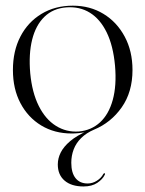

<svg xmlns="http://www.w3.org/2000/svg" viewBox="-20 -460 512 676"><path d="M236.5 -440Q297 -440 344.2 -411.2Q391.5 -382.5 419 -331.2Q446.5 -280 446.5 -213.5Q446.5 -136 408.5 -82Q370.5 -28 311 -3.5Q284 8 266 25.8Q248 43.5 239.5 65.8Q231 88 231 113Q231 148.5 246 167.2Q261 186 288.5 186Q306 186 321.2 176.2Q336.5 166.5 343.5 153Q345 151 346 150.2Q347 149.5 348 150Q349.5 150.5 349.8 152Q350 153.5 348.5 156Q341.5 171 322.5 183.8Q303.5 196.5 274 196.5Q231.5 196.5 207.5 176Q183.5 155.5 183.5 119Q183.5 97.5 193.8 77Q204 56.5 227.2 36.8Q250.5 17 291 -0.5V3.5Q269.5 7.5 256.5 8.8Q243.5 10 232.5 10Q172 10 125.2 -18.2Q78.5 -46.5 52 -96.8Q25.5 -147 25.5 -213.5Q25.5 -280.5 51.8 -331.2Q78 -382 125.8 -411Q173.5 -440 236.5 -440ZM257.5 3Q301.5 -1 332.2 -29.2Q363 -57.5 377 -108.2Q391 -159 385 -228.5Q378.5 -299.5 355.5 -346.2Q332.5 -393 296.5 -415.2Q260.5 -437.5 213.5 -434Q167 -430.5 136.5 -401Q106 -371.5 93.2 -320.5Q80.5 -269.5 86.5 -201.5Q93 -134 116.5 -87Q140 -40 176.8 -17Q213.5 6 257.5 3Z"/></svg>

Font: Fraunces 120pt Light
Style: Regular
Weight: 300
Version: Version 1.000;[b76b70a41]